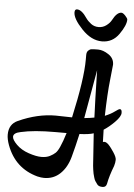

<svg xmlns="http://www.w3.org/2000/svg" viewBox="-94 -960 758 1086"><g transform="rotate(5 285.5 -417.5)"><path d="M324 -299Q373 -520 373 -631V-657Q373 -674 381.5 -682.5Q390 -691 399.5 -692.5Q409 -694 437.5 -694Q466 -694 497.5 -673Q529 -652 529 -616Q529 -609 520 -529Q511 -449 508 -324Q542 -338 562.5 -353.5Q583 -369 590 -369Q601 -369 601 -348.5Q601 -328 570 -296.5Q539 -265 508 -245Q508 -223 510 -175Q513 -177 518.5 -177Q524 -177 529.5 -174Q535 -171 539.5 -167Q544 -163 550 -155.5Q556 -148 559 -144Q562 -140 567 -132.5Q572 -125 573 -124Q591 -97 591 -81.5Q591 -66 585 -46Q562 13 554 57Q550 78 530 78Q508 78 499.5 66.5Q491 55 486.5 48Q482 41 478.5 28Q475 15 473 7.5Q471 0 469 -16Q466 -37 465 -58L464 -74Q460 -122 454 -220Q428 -211 374 -209Q358 -137 341.5 -76.5Q325 -16 287.5 20Q250 56 196 56Q180 56 158 51Q29 16 -18 -112Q-30 -145 -30 -170Q-30 -230 20 -252Q128 -301 231 -301ZM450 -309Q446 -397 442 -577Q434 -531 417.5 -439Q401 -347 393 -301Q431 -305 450 -309ZM301 -208H237Q115 -208 42 -191Q1 -183 1 -161Q1 -144 28 -117Q55 -90 98 -75.5Q141 -61 170 -61Q199 -61 218.5 -71Q238 -81 249.5 -92Q261 -103 272 -128Q286 -159 301 -208ZM299 -910Q326 -910 356 -865Q367 -849 385.5 -835Q404 -821 428.5 -821Q453 -821 472.5 -835.5Q492 -850 501 -867Q525 -913 551 -913Q560 -913 573.5 -898.5Q587 -884 587 -877Q587 -845 551 -793.5Q515 -742 454.5 -742Q394 -742 340 -799Q286 -856 286 -892Q286 -910 299 -910Z"/></g></svg>

Font: Devonshire
Style: Regular
Weight: 400
Designer: Astigmatic (AOETI)
Foundry: Astigmatic (AOETI)
Version: Version 1.001